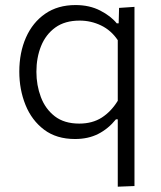

<svg xmlns="http://www.w3.org/2000/svg" viewBox="-20 -526 623 741"><path d="M434.5 194.5V-65.5H427.5Q398 -29 359.2 -9.2Q320.5 10.5 269.5 10.5Q198 10.5 150.2 -25.5Q102.5 -61.5 78.5 -120.8Q54.5 -180 54.5 -249.5Q54.5 -323 80.2 -381.2Q106 -439.5 154.5 -473Q203 -506.5 271.5 -506.5Q325.5 -506.5 366.8 -485.2Q408 -464 430.5 -436H438L439.5 -495.5L499 -499.5V192ZM286 -49Q336.5 -49 372.8 -72.2Q409 -95.5 434.5 -137V-371Q409 -409 370 -427.8Q331 -446.5 287.5 -446.5Q230.5 -446.5 193.5 -419.8Q156.5 -393 138.5 -348.2Q120.5 -303.5 120.5 -249Q120.5 -197 137.8 -151.2Q155 -105.5 191.5 -77.2Q228 -49 286 -49Z"/></svg>

Font: Heraclito Light
Style: Regular
Weight: 300
Designer: Kostas Bartsokas (font) & Cristiano Sobral (main changes)
Foundry: Kostas Bartsokas (font) & Cristiano Sobral (main changes)
Version: Version 1.00;July 8, 2020;FontCreator 13.0.0.2655 64-bit